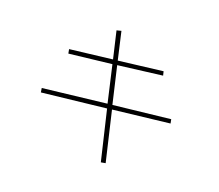

<svg xmlns="http://www.w3.org/2000/svg" viewBox="-122 -896 1245 1091"><g transform="rotate(20 500.0 -351.0)"><path d="M123 -261.7 504.9 -305.7 454.1 -526.4 198.2 -497.1 193.4 -522.5 448.2 -552.7 410.2 -714.8 437.5 -721.7 475.6 -555.7 741.2 -587.9 747.1 -563.5 481.4 -530.3 533.2 -308.6 875 -346.7 879.9 -322.3 540 -283.2 610.4 15.6 583 20.5 511.7 -279.3 127 -236.3Z"/></g></svg>

Font: Gothic A1 Thin
Style: Regular
Weight: 250
Designer: HanYang I&C Co.,Ltd.
Foundry: HanYang I&C Co.,Ltd.
Version: Version 2.50